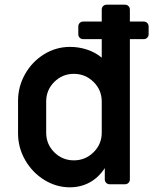

<svg xmlns="http://www.w3.org/2000/svg" viewBox="-20 -786 686 819"><path d="M614 -673V-640Q614 -631 608 -625Q602 -619 593 -619H534V-21Q534 -12 528 -6Q522 0 513 0H448Q439 0 433 -6Q427 -12 427 -21V-69Q400 -28 362 -7.5Q324 13 278 13Q220 13 169 -18.5Q118 -50 87.5 -103Q57 -156 57 -217V-356Q57 -417 87 -470Q117 -523 168 -554.5Q219 -586 279 -586Q317 -586 352.5 -574Q388 -562 414 -540V-619H335Q326 -619 320 -625Q314 -631 314 -640V-673Q314 -682 320 -688Q326 -694 335 -694H414V-745Q414 -754 420 -760Q426 -766 435 -766H513Q522 -766 528 -760Q534 -754 534 -745V-694H593Q602 -694 608 -688Q614 -682 614 -673ZM414 -353Q414 -402 379 -436.5Q344 -471 295 -471Q246 -471 211.5 -436.5Q177 -402 177 -353V-220Q177 -171 211.5 -136.5Q246 -102 295 -102Q344 -102 379 -136.5Q414 -171 414 -220Z"/></svg>

Font: Miriam Libre
Style: Bold
Weight: 700
Designer: Michal Sahar
Foundry: Hagilda
Version: Version 1.001